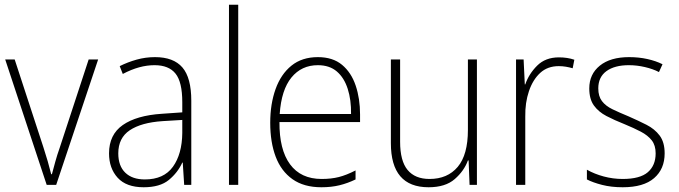

<svg xmlns="http://www.w3.org/2000/svg" viewBox="-20 -780 2866 810"><path d="M177 0 2 -529H42L163 -159Q183 -98 196 -45H199Q206 -71 213.5 -98.5Q221 -126 232 -157L354 -529H394L217 0Z M634 -539Q712 -539 749.5 -495.5Q787 -452 787 -355V0H757L751 -94H749Q730 -52 692.5 -21Q655 10 586 10Q513 10 476.5 -30Q440 -70 440 -133Q440 -212 498 -252.5Q556 -293 663 -300L749 -306V-349Q749 -434 720.5 -469.5Q692 -505 632 -505Q600 -505 567 -496Q534 -487 498 -468L485 -501Q519 -518 556.5 -528.5Q594 -539 634 -539ZM666 -269Q576 -263 527.5 -230.5Q479 -198 479 -133Q479 -80 508.5 -51.5Q538 -23 591 -23Q671 -23 709.5 -76.5Q748 -130 749 -219V-274Z M985 0H946V-760H985Z M1321 -539Q1384 -539 1423 -506.5Q1462 -474 1480.5 -419Q1499 -364 1499 -297V-265H1159Q1158 -149 1203.5 -87Q1249 -25 1337 -25Q1377 -25 1409 -33Q1441 -41 1480 -61V-23Q1447 -7 1412.5 1.5Q1378 10 1336 10Q1262 10 1214 -24Q1166 -58 1143 -119Q1120 -180 1120 -262Q1120 -341 1142.5 -404Q1165 -467 1209.5 -503Q1254 -539 1321 -539ZM1321 -505Q1252 -505 1209.5 -453Q1167 -401 1160 -299H1461Q1462 -358 1447 -405Q1432 -452 1401 -478.5Q1370 -505 1321 -505Z M1992 -529V0H1961L1957 -103H1954Q1938 -59 1898.5 -24.5Q1859 10 1788 10Q1629 10 1629 -176V-529H1668V-182Q1668 -101 1699.5 -63Q1731 -25 1792 -25Q1868 -25 1911 -76Q1954 -127 1954 -232V-529Z M2338 -538Q2374 -538 2403 -528L2396 -492Q2382 -496 2367.5 -498.5Q2353 -501 2337 -501Q2290 -501 2259 -472.5Q2228 -444 2211.5 -395.5Q2195 -347 2196 -288V0H2157V-529H2189L2194 -424H2196Q2211 -468 2246 -503Q2281 -538 2338 -538Z M2784 -133Q2784 -67 2739.5 -28.5Q2695 10 2607 10Q2559 10 2520 0Q2481 -10 2456 -23V-64Q2488 -46 2527 -35.5Q2566 -25 2607 -25Q2680 -25 2713 -53.5Q2746 -82 2746 -133Q2746 -167 2729.5 -188Q2713 -209 2683.5 -224.5Q2654 -240 2615 -256Q2572 -273 2538.5 -290.5Q2505 -308 2485.5 -335Q2466 -362 2466 -407Q2466 -467 2510.5 -503Q2555 -539 2634 -539Q2675 -539 2711 -531Q2747 -523 2775 -509L2760 -476Q2735 -489 2701 -497Q2667 -505 2633 -505Q2573 -505 2538.5 -480Q2504 -455 2504 -407Q2504 -374 2519.5 -353.5Q2535 -333 2564 -319Q2593 -305 2632 -289Q2673 -271 2707.5 -253.5Q2742 -236 2763 -208Q2784 -180 2784 -133Z"/></svg>

Font: Noto Sans Telugu SemiCondensed ExtraLight
Style: Regular
Weight: 200
Width: 4
Designer: Jelle Bosma - Monotype Design Team
Foundry: Monotype Imaging Inc.
Version: Version 2.005; ttfautohint (v1.8.4.7-5d5b)